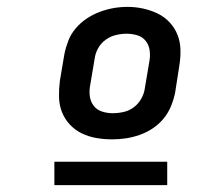

<svg xmlns="http://www.w3.org/2000/svg" viewBox="-20 -722 640 558"><path d="M306 -317Q282 -317 259.5 -321Q237 -325 217.5 -334.5Q198 -344 183 -360Q168 -376 160 -396.5Q152 -417 151.5 -440Q151 -463 154 -487L167 -564Q171 -584 178.5 -603.5Q186 -623 200 -639.5Q214 -656 232 -668Q250 -680 270 -687.5Q290 -695 310 -698.5Q330 -702 351 -702Q374 -702 396.5 -697Q419 -692 438.5 -682.5Q458 -673 473 -657Q488 -641 496 -620.5Q504 -600 504.5 -577Q505 -554 501 -530L489 -453Q485 -433 477 -413.5Q469 -394 455.5 -377.5Q442 -361 424 -349Q406 -337 386 -330Q366 -323 346 -320Q326 -317 306 -317ZM307 -393Q323 -393 339 -396.5Q355 -400 368.5 -410Q382 -420 390.5 -435Q399 -450 401 -466L414 -543Q417 -559 415 -575Q413 -591 403.5 -603Q394 -615 379 -619.5Q364 -624 348 -624Q332 -624 316 -620Q300 -616 286.5 -606Q273 -596 265 -581.5Q257 -567 255 -551L242 -474Q239 -458 241 -442.5Q243 -427 252 -415Q261 -403 276 -398Q291 -393 307 -393ZM466 -184H138V-252H466Z"/></svg>

Font: Iosevka Curly Slab Extended
Style: Bold Italic
Weight: 700
Width: 7
Italic angle: -9°
Monospace: yes
Designer: Belleve Invis
Foundry: Belleve Invis
Version: Version 11.0.0; ttfautohint (v1.8.3)